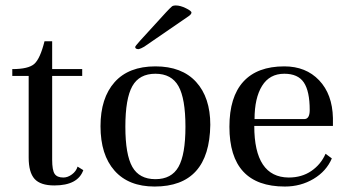

<svg xmlns="http://www.w3.org/2000/svg" viewBox="-20 -673 1274 703"><path d="M179 6Q128 6 106.5 -18Q85 -42 85 -96V-395H25V-420Q84 -420 105.5 -439Q127 -458 143 -522H171V-420H281V-395H171V-88Q171 -50 180 -36.5Q189 -23 212 -23Q228 -23 243.5 -34.5Q259 -46 264 -63L285 -50Q265 6 179 6Z M546 10Q451 10 399.5 -48Q348 -106 348 -211Q348 -314 399.5 -372Q451 -430 549 -430Q646 -430 698 -373Q750 -316 750 -216Q747 10 546 10ZM659 -209Q659 -312 633.5 -357.5Q608 -403 549 -403Q490 -403 464.5 -357.5Q439 -312 439 -209Q439 -107 464.5 -62Q490 -17 549 -17Q608 -17 633.5 -62Q659 -107 659 -209ZM488 -493Q475 -493 475 -501Q475 -504 493 -524L588 -628Q603 -644 609 -649Q613 -653 624 -653Q640 -653 660.5 -643Q681 -633 681 -627Q681 -621 671 -614L508 -502Q496 -495 488 -493Z M1023 10Q820 10 820 -209Q820 -318 871 -374Q922 -430 1021 -430Q1100 -430 1148.5 -379Q1197 -328 1199 -241V-212H911Q911 -24 1037 -23Q1085 -23 1120 -47Q1155 -71 1172 -110L1195 -93Q1175 -46 1128 -18Q1081 10 1023 10ZM912 -237H1094Q1114 -237 1114 -270Q1114 -339 1092.5 -371Q1071 -403 1021 -403Q967 -403 939.5 -358.5Q912 -314 912 -237Z"/></svg>

Font: UnnaRegular
Style: Regular
Weight: 400
Designer: Jorge de Buen Unna
Foundry: Omnibus-Type
Version: Version 2.008;hotconv 1.0.109;makeotfexe 2.5.65596